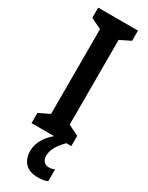

<svg xmlns="http://www.w3.org/2000/svg" viewBox="-244 -753 792 1028"><g transform="rotate(30 151.5 -239.5)"><path d="M274 0H28V-63L94 -95V-619L28 -651V-714H274V-651L209 -619V-95L274 -63ZM183 112Q183 133 194.5 146Q206 159 226 159Q239 159 247 156.5Q255 154 261 151V225Q251 229 236.5 232Q222 235 203 235Q149 235 122.5 207Q96 179 96 131Q96 91 120 53Q144 15 183 -11L243 0Q211 33 197 59.5Q183 86 183 112Z"/></g></svg>

Font: Noto Sans Gujarati UI ExtraCondensed SemiBold
Style: Regular
Weight: 600
Width: 2
Designer: Jelle Bosma - Monotype Design Team, Universal Thirst
Foundry: Monotype Imaging Inc.
Version: Version 2.106; ttfautohint (v1.8.4.7-5d5b)